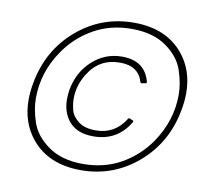

<svg xmlns="http://www.w3.org/2000/svg" viewBox="-83 -840 1030 947"><g transform="rotate(10 432.0 -367.0)"><path d="M380 14Q217 14 131 -92Q67 -171 67 -284Q67 -323 75 -367Q105 -536 228 -642Q351 -748 514 -748Q677 -748 763 -642Q827 -563 827 -450Q827 -411 819 -367Q789 -198 666 -92Q543 14 380 14ZM385 -18Q492 -18 576 -65.5Q660 -113 715 -193Q792 -306 792 -437Q792 -492 770.5 -556.5Q749 -621 682 -668.5Q615 -716 508 -716Q402 -716 317.5 -668Q233 -620 179 -541Q101 -429 101 -297Q101 -242 122.5 -178Q144 -114 211.5 -66Q279 -18 385 -18ZM412 -161Q322 -161 282 -219Q253 -261 253 -319Q253 -342 257 -367Q273 -457 336.5 -515Q400 -573 485 -573Q601 -573 627 -469Q626 -464 618.5 -463Q611 -462 601 -460Q597 -460 595 -465Q573 -542 480 -542Q376 -542 322 -453Q285 -394 285 -327Q285 -303 292.5 -272Q300 -241 331.5 -216.5Q363 -192 418 -192Q514 -192 565 -274Q568 -280 572 -280Q594 -272 594 -269L593 -264Q532 -161 412 -161Z"/></g></svg>

Font: YamahaIndonesia935. App Thin
Style: Italic
Weight: 100
Italic angle: -10°
Designer: Dalton Maag Ltd
Foundry: Dalton Maag Ltd
Version: Version 1.002; January 01, 2024; Regular/Italic